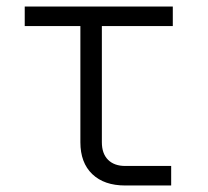

<svg xmlns="http://www.w3.org/2000/svg" viewBox="-20 -570 640 590"><path d="M365 0Q300 0 263.5 -35Q227 -70 227 -133V-490H56V-550H511V-490H293V-133Q293 -98 312 -79Q331 -60 365 -60H506V0Z"/></svg>

Font: JetBrains Mono NL ExtraLight
Style: Regular
Weight: 200
Designer: Philipp Nurullin, Konstantin Bulenkov
Foundry: JetBrains
Version: Version 2.304; ttfautohint (v1.8.4.7-5d5b)